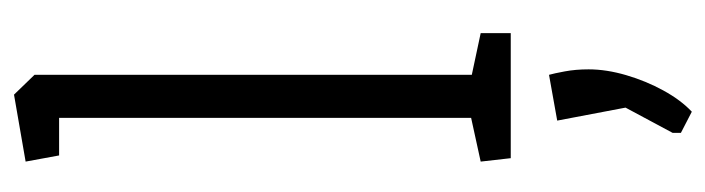

<svg xmlns="http://www.w3.org/2000/svg" viewBox="-396 -372 1032 281"><g transform="rotate(-90 120.5 -231.0)"><path d="M30 0 25 -44 89 -58V-661H34L25 -710L123 -727L152 -697V-57L213 -44V0ZM67 249V237L104 168L85 68L152 56Q154 63 157 79Q160 95 160 114Q160 140 151.5 169Q143 198 129 223.5Q115 249 98 265Z"/></g></svg>

Font: Kreon Light
Style: Regular
Weight: 300
Designer: Julia Petretta
Foundry: Julia Petretta and Eli Heuer
Version: Version 2.002